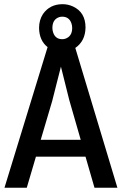

<svg xmlns="http://www.w3.org/2000/svg" viewBox="-20 -880 571 900"><path d="M105.5 0 148.4 -145.5H380.9L422.9 0H530.3L333 -655.3Q379.9 -687.5 380.9 -751Q380.9 -822.3 322.3 -849.6Q298.8 -860.4 273.4 -860.4Q213.9 -860.4 181.6 -814.5Q163.1 -786.1 163.1 -749Q164.1 -689.5 203.1 -659.2L1 0ZM224.6 -406.2Q230.5 -426.8 247.1 -495.1Q259.8 -545.9 265.6 -567.4Q299.8 -429.7 304.7 -411.1L358.4 -224.6H170.9ZM225.6 -749Q225.6 -789.1 257.8 -799.8Q264.6 -801.8 271.5 -801.8Q303.7 -801.8 314.5 -771.5Q318.4 -760.7 318.4 -749Q318.4 -709 285.2 -698.2Q278.3 -696.3 271.5 -696.3Q240.2 -696.3 229.5 -726.6Q225.6 -737.3 225.6 -749Z"/></svg>

Font: Yaldevi Colombo SemiBold
Style: Regular
Weight: 600
Designer: Sol Matas, Denzil Rajitha, Kosala Senevirathne and Pathum Egodawatta
Foundry: Mooniak
Version: Version 1.020 ; ttfautohint (v1.6)